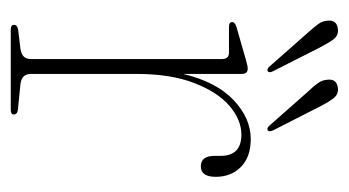

<svg xmlns="http://www.w3.org/2000/svg" viewBox="-162 -470 633 348"><g transform="rotate(90 154.0 -296.5)"><path d="M114.5 -418.5V-312.5Q129 -373 162 -404Q195 -435 232.5 -435Q265 -435 283 -417.2Q301 -399.5 301 -371.5Q301 -344.5 282 -344.5Q263 -344.5 263 -369.5V-380.5Q263 -418 224.5 -418Q197.5 -418 172.2 -396.2Q147 -374.5 130.8 -332Q114.5 -289.5 114.5 -228V-36.5Q114.5 -19.5 133.5 -17.5L179 -13Q188 -12 188 -5.5Q188 0 179.5 0H34Q25.5 0 25.5 -6Q25.5 -12 35 -13.5L68.5 -17.5Q87.5 -20 87.5 -36V-383Q87.5 -395.5 76 -395.5H29Q20.5 -395.5 20.5 -401.5Q20.5 -406 29 -409L90 -426.5Q100 -429.5 105 -429.5Q114.5 -429.5 114.5 -418.5ZM68 -557.5 109.5 -475.5Q113 -469 110 -466Q106 -463.5 101.5 -468.5L37.5 -541Q30 -549.5 24.2 -557.2Q18.5 -565 18 -574Q16 -591.5 34 -593Q45.5 -594 52.5 -584Q59.5 -574 68 -557.5ZM175 -557.5 216.5 -476Q220 -469 217 -466Q213 -463.5 208.5 -468.5L144.5 -541Q136.5 -549 131 -557Q125.5 -565 125 -574Q123 -591.5 141 -593Q152 -594 159.2 -584.2Q166.5 -574.5 175 -557.5Z"/></g></svg>

Font: Fraunces 144pt S050 Thin
Style: Regular
Weight: 100
Version: Version 1.000; ttfautohint (v1.8.3)